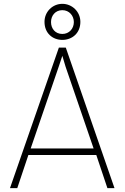

<svg xmlns="http://www.w3.org/2000/svg" viewBox="-20 -981 650 1001"><path d="M32 0H70L128 -173H482L540 0H577L323 -733H287ZM140 -207 286 -633 305 -690 322 -633 468 -207ZM212 -867C212 -808 254 -773 305 -773C356 -773 399 -808 399 -867C399 -920 356 -961 305 -961C254 -961 212 -920 212 -867ZM246 -866C246 -899 268 -928 305 -928C341 -928 365 -899 365 -866C365 -832 341 -804 305 -804C268 -804 246 -832 246 -866Z"/></svg>

Font: Kreadon Extra Light
Style: Regular
Weight: 200
Designer: kohakuno
Foundry: StudioGnu
Version: Version 1.000;Glyphs 3.1.2 (3151)